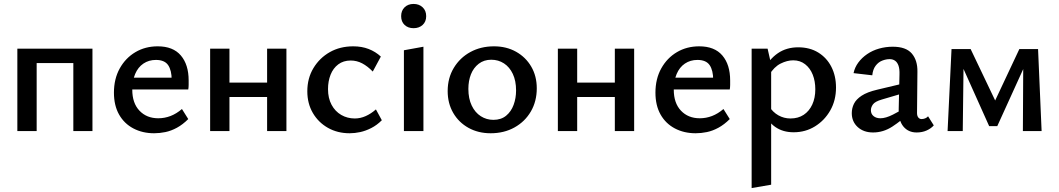

<svg xmlns="http://www.w3.org/2000/svg" viewBox="-20 -665 5372 974"><path d="M352 0V-418H449V0ZM68 0V-418H166V0ZM115 -345V-418H403V-345Z M762 11Q703 11 656.5 -13.5Q610 -38 584 -84Q558 -130 558 -195Q558 -265 587.5 -318Q617 -371 667 -400.5Q717 -430 780 -430Q858 -430 897.5 -383.5Q937 -337 937 -257Q937 -247 937 -234.5Q937 -222 935 -211H851V-259Q851 -308 833 -334.5Q815 -361 771 -361Q735 -361 707.5 -342.5Q680 -324 665.5 -289.5Q651 -255 651 -210Q651 -142 687.5 -103.5Q724 -65 783 -65Q815 -65 845 -76.5Q875 -88 903 -112L935 -61Q907 -33 877.5 -17Q848 -1 819 5Q790 11 762 11ZM608 -211 619 -271H923V-211Z M1335 0V-418H1433V0ZM1046 0V-418H1144V0ZM1093 -173V-246H1386V-173Z M1754 11Q1692 11 1643.5 -16.5Q1595 -44 1567 -92Q1539 -140 1539 -202Q1539 -268 1570 -319.5Q1601 -371 1653 -400.5Q1705 -430 1772 -430Q1815 -430 1850 -416.5Q1885 -403 1912 -378L1871 -302Q1845 -329 1817.5 -343.5Q1790 -358 1759 -358Q1722 -358 1696 -338.5Q1670 -319 1657 -286Q1644 -253 1644 -213Q1644 -167 1662 -133.5Q1680 -100 1711 -82Q1742 -64 1780 -64Q1808 -64 1835 -76Q1862 -88 1887 -110L1917 -55Q1892 -30 1863.5 -15.5Q1835 -1 1807.5 5Q1780 11 1754 11Z M2029 0V-410L2128 -428V0ZM2078 -522Q2050 -522 2032.5 -538.5Q2015 -555 2015 -583Q2015 -611 2032.5 -628Q2050 -645 2078 -645Q2106 -645 2124 -628Q2142 -611 2142 -583Q2142 -555 2124 -538.5Q2106 -522 2078 -522Z M2469 11Q2406 11 2356.5 -16.5Q2307 -44 2279 -92.5Q2251 -141 2251 -203Q2251 -269 2282 -320.5Q2313 -372 2366 -401Q2419 -430 2486 -430Q2549 -430 2598 -402.5Q2647 -375 2675 -327Q2703 -279 2703 -217Q2703 -151 2673 -99.5Q2643 -48 2590 -18.5Q2537 11 2469 11ZM2483 -57Q2522 -57 2547.5 -78Q2573 -99 2585.5 -133Q2598 -167 2598 -206Q2598 -255 2581.5 -290Q2565 -325 2536.5 -343.5Q2508 -362 2472 -362Q2435 -362 2408.5 -341.5Q2382 -321 2369 -288Q2356 -255 2356 -214Q2356 -165 2373 -129.5Q2390 -94 2419 -75.5Q2448 -57 2483 -57Z M3099 0V-418H3197V0ZM2810 0V-418H2908V0ZM2857 -173V-246H3150V-173Z M3509 11Q3450 11 3403.5 -13.5Q3357 -38 3331 -84Q3305 -130 3305 -195Q3305 -265 3334.5 -318Q3364 -371 3414 -400.5Q3464 -430 3527 -430Q3605 -430 3644.5 -383.5Q3684 -337 3684 -257Q3684 -247 3684 -234.5Q3684 -222 3682 -211H3598V-259Q3598 -308 3580 -334.5Q3562 -361 3518 -361Q3482 -361 3454.5 -342.5Q3427 -324 3412.5 -289.5Q3398 -255 3398 -210Q3398 -142 3434.5 -103.5Q3471 -65 3530 -65Q3562 -65 3592 -76.5Q3622 -88 3650 -112L3682 -61Q3654 -33 3624.5 -17Q3595 -1 3566 5Q3537 11 3509 11ZM3355 -211 3366 -271H3670V-211Z M4006 6Q3952 6 3913.5 -20.5Q3875 -47 3857 -96L3881 -127Q3900 -96 3928.5 -80Q3957 -64 3990 -64Q4029 -64 4057 -82.5Q4085 -101 4100.5 -134.5Q4116 -168 4116 -212Q4116 -253 4103 -286Q4090 -319 4064.5 -339Q4039 -359 4004 -359Q3973 -359 3940 -342.5Q3907 -326 3882 -285L3848 -303Q3882 -365 3926 -395Q3970 -425 4029 -425Q4088 -425 4131 -398.5Q4174 -372 4197.5 -326Q4221 -280 4221 -221Q4221 -156 4192 -105Q4163 -54 4114.5 -24Q4066 6 4006 6ZM3793 289V-418H3874L3892 -339V272Z M4630 7Q4588 7 4563 -23Q4538 -53 4539 -110L4543 -287Q4544 -315 4538 -332Q4532 -349 4520.5 -357Q4509 -365 4493 -365Q4475 -365 4455.5 -357.5Q4436 -350 4422 -331.5Q4408 -313 4405 -283L4310 -294Q4316 -323 4334 -347.5Q4352 -372 4379 -390.5Q4406 -409 4439.5 -418.5Q4473 -428 4509 -428Q4576 -428 4605.5 -393.5Q4635 -359 4634 -301L4632 -92Q4632 -77 4638.5 -69Q4645 -61 4655 -61Q4664 -61 4673 -64.5Q4682 -68 4688 -75L4717 -29Q4703 -13 4680.5 -3Q4658 7 4630 7ZM4409 7Q4361 7 4331 -20.5Q4301 -48 4301 -91Q4301 -116 4312 -138.5Q4323 -161 4351 -179.5Q4379 -198 4430 -210L4594 -249L4599 -203L4453 -160Q4419 -150 4408.5 -135.5Q4398 -121 4398 -106Q4398 -87 4411.5 -76Q4425 -65 4446 -65Q4473 -65 4509.5 -83.5Q4546 -102 4591 -129L4597 -95Q4553 -53 4507 -23Q4461 7 4409 7Z M4787 0 4807 -416H4869L4864 0ZM5169 0 5171 -371 5205 -390 5039 -25H4998L4846 -364L4852 -416H4904L5040 -131H5017L5151 -416H5246L5264 0Z"/></svg>

Font: Ysabeau Office SemiBold
Style: Regular
Weight: 600
Designer: Christian Thalmann (Catharsis Fonts)
Version: Version 2.001;gftools[0.9.30]; featfreeze: tnum,lnum,ss02